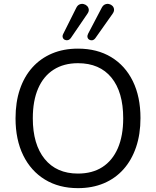

<svg xmlns="http://www.w3.org/2000/svg" viewBox="-20 -966 808 995"><path d="M383.9 9Q285.5 9 212.8 -35.5Q140 -80 100.2 -161.2Q60.5 -242.5 60.5 -352.9Q60.5 -436.5 83 -503Q105.5 -569.5 147.8 -616.5Q190 -663.5 249.8 -688.8Q309.5 -714 384.1 -714Q483.5 -714 556.2 -670Q629 -626 668.5 -545.2Q708 -464.5 708 -354.1Q708 -270.5 685.2 -203.5Q662.5 -136.5 620.2 -89Q578 -41.5 518.2 -16.2Q458.5 9 383.9 9ZM383.9 -66.5Q458.4 -66.5 510.7 -100.2Q563 -134 590.8 -198.2Q618.5 -262.5 618.5 -353Q618.5 -489 557.5 -563.8Q496.5 -638.5 384 -638.5Q310.5 -638.5 257.9 -604.9Q205.3 -571.4 177.6 -507.4Q150 -443.5 150 -353.1Q150 -218 211.5 -142.2Q273 -66.5 383.9 -66.5ZM347.5 -769.5Q340.5 -760 331.8 -758Q323 -756 315.5 -759.8Q308 -763.5 305.2 -771.8Q302.5 -780 307.5 -790L375 -925Q381.5 -938.5 392 -943Q402.5 -947.5 413.2 -945Q424 -942.5 431.2 -935.2Q438.5 -928 440 -917.2Q441.5 -906.5 432.5 -894ZM474 -768Q467 -759 458.5 -757.5Q450 -756 442.8 -760.2Q435.5 -764.5 433.5 -772.8Q431.5 -781 436.5 -791L507 -925.5Q514 -939 524.5 -943.2Q535 -947.5 545.5 -945Q556 -942.5 563 -935.2Q570 -928 571 -917.2Q572 -906.5 563 -894Z"/></svg>

Font: Nunito ExtraLight
Style: Regular
Weight: 200
Designer: Vernon Adams
Foundry: Vernon Adams
Version: Version 3.602;April 4, 2023;FontCreator 14.0.0.2856 64-bit